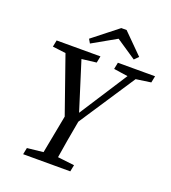

<svg xmlns="http://www.w3.org/2000/svg" viewBox="-153 -974 969 1087"><g transform="rotate(20 331.5 -430.5)"><path d="M62 -630 183 -615H202L326 -630L334 -670H70L62 -630ZM112 0H396L404 -40L275 -55H257L120 -40L112 0ZM271 -250H323L600 -670H550L320 -314H334L222 -670H124L271 -250ZM207 0H295C311 -103 329 -207 348 -310H266L207 0ZM431 -630 532 -615H551L655 -630L663 -670H439L431 -630ZM422 -861H390L239 -742L253 -718L442 -825H358L517 -718L541 -742L422 -861Z"/></g></svg>

Font: Source Serif Variable
Style: Italic
Weight: 389
Italic angle: -12°
Designer: Frank Grießhammer
Foundry: Adobe Systems Incorporated
Version: Version 3.001;hotconv 1.0.111;makeotfexe 2.5.65597